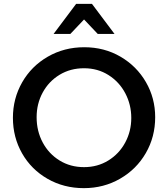

<svg xmlns="http://www.w3.org/2000/svg" viewBox="-20 -962 871 996"><path d="M785 -354Q785 -453 737 -536Q689 -619 605 -668Q521 -717 417 -717Q313 -717 228 -668Q143 -619 95 -535Q47 -451 47 -351Q47 -250 94.5 -166.5Q142 -83 226.5 -34.5Q311 14 415 14Q518 14 603 -35Q688 -84 736.5 -168Q785 -252 785 -354ZM661 -350Q661 -281 629.5 -222.5Q598 -164 542 -129.5Q486 -95 416 -95Q345 -95 289 -129.5Q233 -164 201.5 -223Q170 -282 170 -354Q170 -424 201.5 -482Q233 -540 289 -574Q345 -608 416 -608Q487 -608 543 -572.5Q599 -537 630 -478Q661 -419 661 -350ZM457 -942H375L258 -786H345L416 -861L487 -786H574Z"/></svg>

Font: Geom Medium
Style: Bold
Weight: 500
Version: Version 1.102